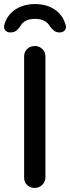

<svg xmlns="http://www.w3.org/2000/svg" viewBox="-38 -927 346 947"><path d="M186 -51Q185 -29 169.5 -14.5Q154 0 133 0Q110 0 95.5 -14.5Q81 -29 81 -51V-649Q81 -671 96 -685.5Q111 -700 135 -700Q155 -700 170.5 -685.5Q186 -671 186 -649ZM135 -907Q172 -907 202 -895.5Q232 -884 253 -862.5Q274 -841 283 -812Q292 -792 283 -779.5Q274 -767 257 -767Q239 -767 228.5 -775.5Q218 -784 207 -799Q197 -816 179 -825Q161 -834 135 -834Q108 -834 90 -825Q72 -816 63 -799Q53 -784 42 -775.5Q31 -767 12 -767Q-4 -767 -13 -779Q-22 -791 -15 -811Q-5 -841 16 -862.5Q37 -884 67.5 -895.5Q98 -907 135 -907Z"/></svg>

Font: Quicksand SemiBold
Style: Regular
Weight: 600
Designer: Andrew Paglinawan
Foundry: Andrew Paglinawan
Version: Version 3.004